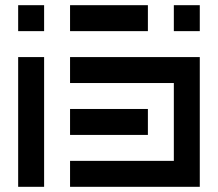

<svg xmlns="http://www.w3.org/2000/svg" viewBox="-20 -720 840 740"><path d="M150 -600V-700H50V-600ZM250 -700V-600H550V-700ZM650 -600H750V-700H650ZM150 0V-500H50V0ZM250 -400H650V-100H250V0H750V-500H250ZM250 -300V-200H550V-300Z"/></svg>

Font: Mourier
Style: Regular
Weight: 400
Designer: Eric Mourier
Foundry: Velvetyne Type Foundry
Version: Version 2.000;hotconv 1.0.109;makeotfexe 2.5.65596